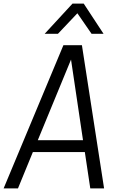

<svg xmlns="http://www.w3.org/2000/svg" viewBox="-40 -1037 671 1057"><path d="M530 -851ZM530 -851H464L386 -964L279 -851H206L359 -1017H421ZM533 0H457L427 -200H141L59 0H-20L309 -788H411ZM417 -265 351 -709 168 -265Z"/></svg>

Font: Tanohe Sans
Style: Italic
Weight: 400
Designer: Village Type and Design LLC & Cristiano Sobral
Foundry: Cooper Hewitt Smithsonian Design Museum
Version: Version 1.00;September 29, 2021;FontCreator 13.0.0.2655 64-b